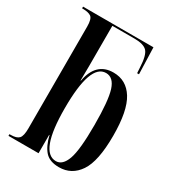

<svg xmlns="http://www.w3.org/2000/svg" viewBox="-185 -864 884 978"><g transform="rotate(30 256.5 -375.0)"><path d="M315 10Q389 10 432 -53.5Q475 -117 475 -267Q475 -413 433.5 -480Q392 -547 316 -547Q214 -547 192 -428H190Q191 -477 191 -513Q191 -549 191 -577V-750H321Q376 -750 396 -728Q416 -706 419 -637L421 -604H432L427 -760H13V-750H18Q50 -750 66 -739Q82 -728 82 -682V-84Q82 -39 68.5 -24.5Q55 -10 20 -10H13V0H190V-108H192Q206 -50 233 -20Q260 10 315 10ZM286 -9Q191 -9 191 -266Q191 -526 284 -526Q328 -526 346.5 -468Q365 -410 365 -266Q365 -120 345 -64.5Q325 -9 286 -9Z"/></g></svg>

Font: Noto Serif Display Condensed Semi
Style: Regular
Weight: 600
Width: 3
Designer: Monotype Design Team
Foundry: Monotype Imaging Inc.
Version: Version 1.900